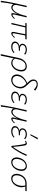

<svg xmlns="http://www.w3.org/2000/svg" viewBox="2051 -2803 1040 5184"><g transform="rotate(90 2571.0 -211.0)"><path d="M-1 289Q24 114 59.5 -61Q95 -236 137 -410H175L116 -153Q109 -121 114.5 -92.5Q120 -64 137.5 -46.5Q155 -29 183 -29Q214 -29 245 -51Q276 -73 306.5 -119.5Q337 -166 363.5 -238.5Q390 -311 412 -410H436Q406 -268 364 -176.5Q322 -85 274 -40.5Q226 4 176 4Q163 4 146 -1.5Q129 -7 115 -20Q101 -33 94.5 -56.5Q88 -80 93 -115L98 -86Q80 1 64 96.5Q48 192 39 284ZM369 4Q354 4 344.5 -3.5Q335 -11 332.5 -25.5Q330 -40 335 -61L416 -410H448L370 -69Q365 -48 368.5 -38.5Q372 -29 385 -29Q405 -29 426.5 -46.5Q448 -64 474 -91L490 -74Q457 -38 427 -17Q397 4 369 4Z M879 4Q863 4 853 -4Q843 -12 840.5 -29Q838 -46 843 -73L910 -407H943L879 -74Q877 -62 877.5 -52Q878 -42 882 -35.5Q886 -29 897 -29Q915 -29 937 -46.5Q959 -64 986 -92L1002 -75Q979 -52 958 -34Q937 -16 917.5 -6Q898 4 879 4ZM597 0 694 -407H726L634 0ZM1034 -374 598 -375 607 -409 1045 -410Z M1240 6Q1194 6 1160 -9Q1126 -24 1110 -52Q1094 -80 1104 -119Q1116 -168 1166.5 -194.5Q1217 -221 1300 -221L1298 -200Q1252 -200 1218 -215Q1184 -230 1169.5 -256.5Q1155 -283 1163 -319Q1171 -349 1192 -371Q1213 -393 1246 -404.5Q1279 -416 1322 -416Q1367 -416 1400 -403Q1433 -390 1454 -367L1435 -342Q1416 -362 1387 -373.5Q1358 -385 1318 -385Q1270 -385 1237 -366Q1204 -347 1197 -314Q1191 -286 1204 -267Q1217 -248 1244 -238.5Q1271 -229 1306 -229H1350L1345 -199H1301Q1228 -199 1188.5 -176Q1149 -153 1141 -118Q1133 -78 1160.5 -52Q1188 -26 1245 -26Q1296 -26 1333.5 -42.5Q1371 -59 1397 -83L1410 -59Q1380 -32 1340.5 -13Q1301 6 1240 6Z M1441 289Q1455 226 1467 167.5Q1479 109 1492 50Q1505 -9 1518 -70.5Q1531 -132 1546 -201Q1561 -269 1594.5 -316.5Q1628 -364 1674 -389.5Q1720 -415 1771 -415Q1824 -415 1857.5 -389.5Q1891 -364 1902.5 -318.5Q1914 -273 1902 -213Q1890 -151 1857 -101.5Q1824 -52 1778.5 -23.5Q1733 5 1680 5Q1649 5 1622.5 -5.5Q1596 -16 1576 -35Q1556 -54 1545 -80L1558 -99Q1576 -63 1608 -44.5Q1640 -26 1677 -26Q1723 -26 1760.5 -50.5Q1798 -75 1825 -117Q1852 -159 1863 -213Q1878 -292 1851.5 -337.5Q1825 -383 1763 -383Q1723 -383 1687 -362Q1651 -341 1624.5 -300Q1598 -259 1585 -200Q1579 -171 1573.5 -147Q1568 -123 1561.5 -92.5Q1555 -62 1545 -15Q1535 32 1519.5 105Q1504 178 1481 289Z M2138 6Q2098 6 2067 -9Q2036 -24 2017 -51Q1998 -78 1992 -114.5Q1986 -151 1995 -193Q2003 -231 2021.5 -263.5Q2040 -296 2066 -323.5Q2092 -351 2122 -372Q2152 -393 2184.5 -408.5Q2217 -424 2247 -434L2259 -411Q2205 -394 2158 -362.5Q2111 -331 2078.5 -287Q2046 -243 2035 -190Q2025 -142 2036 -105Q2047 -68 2075.5 -47Q2104 -26 2147 -26Q2193 -26 2228.5 -48Q2264 -70 2288 -108Q2312 -146 2321 -190Q2333 -243 2320.5 -284Q2308 -325 2282.5 -358Q2257 -391 2226.5 -421Q2196 -451 2170 -481.5Q2144 -512 2131.5 -546.5Q2119 -581 2128 -624Q2138 -665 2173 -688Q2208 -711 2254 -711Q2303 -711 2344 -692.5Q2385 -674 2426 -642L2399 -605Q2377 -627 2354 -644Q2331 -661 2305 -671.5Q2279 -682 2249 -682Q2215 -682 2192 -664.5Q2169 -647 2163 -623Q2155 -585 2169.5 -554Q2184 -523 2210.5 -494Q2237 -465 2267 -435.5Q2297 -406 2323 -370.5Q2349 -335 2360.5 -291.5Q2372 -248 2359 -191Q2348 -135 2316 -90Q2284 -45 2238.5 -19.5Q2193 6 2138 6Z M2591 6Q2545 6 2511 -9Q2477 -24 2461 -52Q2445 -80 2455 -119Q2467 -168 2517.5 -194.5Q2568 -221 2651 -221L2649 -200Q2603 -200 2569 -215Q2535 -230 2520.5 -256.5Q2506 -283 2514 -319Q2522 -349 2543 -371Q2564 -393 2597 -404.5Q2630 -416 2673 -416Q2718 -416 2751 -403Q2784 -390 2805 -367L2786 -342Q2767 -362 2738 -373.5Q2709 -385 2669 -385Q2621 -385 2588 -366Q2555 -347 2548 -314Q2542 -286 2555 -267Q2568 -248 2595 -238.5Q2622 -229 2657 -229H2701L2696 -199H2652Q2579 -199 2539.5 -176Q2500 -153 2492 -118Q2484 -78 2511.5 -52Q2539 -26 2596 -26Q2647 -26 2684.5 -42.5Q2722 -59 2748 -83L2761 -59Q2731 -32 2691.5 -13Q2652 6 2591 6Z M2817 289Q2842 114 2877.5 -61Q2913 -236 2955 -410H2993L2934 -153Q2927 -121 2932.5 -92.5Q2938 -64 2955.5 -46.5Q2973 -29 3001 -29Q3032 -29 3063 -51Q3094 -73 3124.5 -119.5Q3155 -166 3181.5 -238.5Q3208 -311 3230 -410H3254Q3224 -268 3182 -176.5Q3140 -85 3092 -40.5Q3044 4 2994 4Q2981 4 2964 -1.5Q2947 -7 2933 -20Q2919 -33 2912.5 -56.5Q2906 -80 2911 -115L2916 -86Q2898 1 2882 96.5Q2866 192 2857 284ZM3187 4Q3172 4 3162.5 -3.5Q3153 -11 3150.5 -25.5Q3148 -40 3153 -61L3234 -410H3266L3188 -69Q3183 -48 3186.5 -38.5Q3190 -29 3203 -29Q3223 -29 3244.5 -46.5Q3266 -64 3292 -91L3308 -74Q3275 -38 3245 -17Q3215 4 3187 4Z M3523 6Q3477 6 3443 -9Q3409 -24 3393 -52Q3377 -80 3387 -119Q3399 -168 3449.5 -194.5Q3500 -221 3583 -221L3581 -200Q3535 -200 3501 -215Q3467 -230 3452.5 -256.5Q3438 -283 3446 -319Q3454 -349 3475 -371Q3496 -393 3529 -404.5Q3562 -416 3605 -416Q3650 -416 3683 -403Q3716 -390 3737 -367L3718 -342Q3699 -362 3670 -373.5Q3641 -385 3601 -385Q3553 -385 3520 -366Q3487 -347 3480 -314Q3474 -286 3487 -267Q3500 -248 3527 -238.5Q3554 -229 3589 -229H3633L3628 -199H3584Q3511 -199 3471.5 -176Q3432 -153 3424 -118Q3416 -78 3443.5 -52Q3471 -26 3528 -26Q3579 -26 3616.5 -42.5Q3654 -59 3680 -83L3693 -59Q3663 -32 3623.5 -13Q3584 6 3523 6ZM3602 -511 3702 -711H3744L3631 -511Z M3918 0Q3915 -38 3910.5 -78Q3906 -118 3900.5 -158Q3895 -198 3889.5 -235.5Q3884 -273 3878 -306Q3870 -350 3862.5 -367Q3855 -384 3833 -384Q3823 -384 3811 -379Q3799 -374 3789 -365L3777 -381Q3793 -397 3813 -406Q3833 -415 3851 -415Q3873 -415 3885 -403.5Q3897 -392 3903.5 -369Q3910 -346 3915 -311Q3923 -262 3928.5 -212Q3934 -162 3939 -112Q3944 -62 3947 -13L3927 -15Q3999 -109 4055.5 -208.5Q4112 -308 4155 -412L4193 -409Q4147 -301 4087 -199Q4027 -97 3952 0Z M4358 6Q4307 6 4276 -20Q4245 -46 4234 -91Q4223 -136 4235 -193Q4249 -259 4283 -309.5Q4317 -360 4365 -388Q4413 -416 4465 -416Q4515 -416 4546.5 -391Q4578 -366 4589 -321.5Q4600 -277 4588 -219Q4575 -156 4541.5 -105Q4508 -54 4460.5 -24Q4413 6 4358 6ZM4367 -25Q4410 -25 4447 -50.5Q4484 -76 4510.5 -120Q4537 -164 4547 -217Q4563 -289 4540 -337.5Q4517 -386 4457 -386Q4417 -386 4380 -362.5Q4343 -339 4315.5 -296.5Q4288 -254 4276 -195Q4260 -117 4285 -71Q4310 -25 4367 -25Z M4801 6Q4750 6 4719 -20Q4688 -46 4677 -91Q4666 -136 4678 -193Q4692 -257 4726.5 -305.5Q4761 -354 4813.5 -381.5Q4866 -409 4931 -410H5143L5133 -374Q5071 -375 5015 -375Q4959 -375 4923 -375Q4871 -375 4829 -353Q4787 -331 4758.5 -290.5Q4730 -250 4718 -195Q4702 -117 4727.5 -71.5Q4753 -26 4810 -26Q4853 -26 4889.5 -51.5Q4926 -77 4952 -120.5Q4978 -164 4989 -217Q4994 -239 4995.5 -263Q4997 -287 4996 -309.5Q4995 -332 4992 -352Q4989 -372 4983 -386L5009 -393Q5018 -371 5025.5 -343.5Q5033 -316 5035 -283Q5037 -250 5027 -210Q5018 -166 4997 -127Q4976 -88 4946 -58Q4916 -28 4879 -11Q4842 6 4801 6Z"/></g></svg>

Font: Ysabeau ExtraLight
Style: Italic
Weight: 250
Italic angle: -12°
Version: Version 2.000;gftools[0.9.27.dev2+g8671c4b]